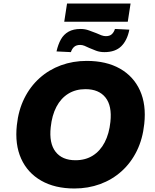

<svg xmlns="http://www.w3.org/2000/svg" viewBox="-20 -1063 886 1094"><path d="M404 11Q293 11 215 -33.5Q137 -78 100.5 -159Q64 -240 76 -350Q85 -435 118.5 -502.5Q152 -570 205.5 -618Q259 -666 327.5 -691Q396 -716 474 -716Q586 -716 663.5 -672Q741 -628 777.5 -547.5Q814 -467 802 -357Q793 -271 759.5 -203Q726 -135 672.5 -87Q619 -39 550.5 -14Q482 11 404 11ZM410 -150Q467 -150 509 -176.5Q551 -203 576.5 -252Q602 -301 609 -368Q619 -460 581 -507.5Q543 -555 467 -555Q411 -555 369 -529Q327 -503 301.5 -454.5Q276 -406 269 -338Q259 -247 296.5 -198.5Q334 -150 410 -150ZM346 -939 362 -1043H724L708 -939ZM575 -766Q549 -766 527.5 -774Q506 -782 488 -790Q474 -797 461.5 -802Q449 -807 437 -807Q415 -807 402.5 -796Q390 -785 384 -766L302 -770Q311 -810 327 -838.5Q343 -867 370.5 -882.5Q398 -898 439 -898Q465 -898 487.5 -889.5Q510 -881 529 -874Q544 -867 557.5 -862Q571 -857 583 -857Q605 -857 617 -868Q629 -879 635 -898L717 -894Q705 -833 671 -799.5Q637 -766 575 -766Z"/></svg>

Font: Nunito Sans 8pt Black
Style: Italic
Weight: 900
Italic angle: -9°
Version: Version 3.101;gftools[0.9.27]